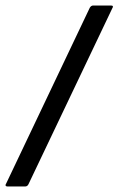

<svg xmlns="http://www.w3.org/2000/svg" viewBox="-40 -675 429 695"><path d="M-13 0Q-18 0 -19.5 -3Q-21 -6 -18 -10L285 -647Q290 -655 297 -655H362Q373 -655 366 -644L63 -8Q59 0 51 0Z"/></svg>

Font: Sofia Sans Condensed SemiBold
Style: Italic
Weight: 600
Italic angle: -9°
Version: Version 4.100